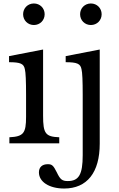

<svg xmlns="http://www.w3.org/2000/svg" viewBox="-20 -825 685 1105"><path d="M228 -159V-540L32 -502V-467C98 -467 117 -458 123 -427C128 -409 130 -357 130 -280V-152C130 -58 115 -39 34 -35V0H321V-35C242 -38 228 -56 228 -159ZM113 -743C113 -708 140 -681 175 -681C210 -681 237 -708 237 -743C237 -778 210 -805 175 -805C140 -805 113 -778 113 -743ZM349 260C481 260 554 168 554 2V-540L358 -502V-467C424 -467 443 -458 449 -427C454 -409 456 -357 456 -280V68C456 179 434 217 370 217C337 217 326 207 307 167C287 127 279 120 255 120C223 120 204 137 204 167C204 222 264 260 349 260ZM441 -743C441 -708 468 -681 503 -681C538 -681 565 -708 565 -743C565 -778 538 -805 503 -805C468 -805 441 -778 441 -743Z"/></svg>

Font: Libre Baskerville
Style: Regular
Weight: 400
Designer: Pablo Impallari, Rodrigo Fuenzalida
Foundry: Pablo Impallari, Rodrigo Fuenzalida
Version: Version 1.051;Glyphs 3.2.3 (3260)